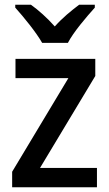

<svg xmlns="http://www.w3.org/2000/svg" viewBox="-20 -879 458 806"><path d="M157 -699H265C288 -744 343 -808 378 -847V-859H312C278 -833 244 -806 210 -768C178 -804 141 -837 110 -859H44V-847C80 -807 132 -743 157 -699ZM387 -93V-174H148L380 -560V-632H45V-551H267L31 -158V-93Z"/></svg>

Font: Noto Sans Kannada UI SemiCondensed Medium
Style: Regular
Weight: 500
Width: 4
Designer: Jelle Bosma - Monotype Design Team
Foundry: Monotype Imaging Inc.
Version: Version 2.005